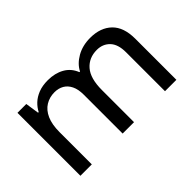

<svg xmlns="http://www.w3.org/2000/svg" viewBox="-71 -781 1061 1061"><g transform="rotate(-45 460.0 -250.5)"><path d="M664 -501Q744 -501 790.5 -456Q837 -411 837 -321V0H748V-304Q748 -367 718.5 -397.5Q689 -428 643 -428Q581 -428 543.5 -385Q506 -342 506 -251V0H417V-304Q417 -346 403.5 -373.5Q390 -401 366.5 -414.5Q343 -428 312 -428Q273 -428 242 -409Q211 -390 193.5 -351Q176 -312 176 -251V0H87V-492H156L168 -412H173Q185 -436 206 -456Q227 -476 258.5 -488.5Q290 -501 333 -501Q388 -501 429 -478Q470 -455 488 -409H493Q513 -449 558.5 -475Q604 -501 664 -501Z"/></g></svg>

Font: Noto Sans Armenian
Style: Regular
Weight: 400
Designer: Monotype Design Team
Foundry: Monotype Imaging Inc.
Version: Version 2.007